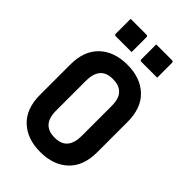

<svg xmlns="http://www.w3.org/2000/svg" viewBox="-276 -1030 1151 1151"><g transform="rotate(45 300.0 -454.0)"><path d="M300 -720Q411 -720 477 -657.5Q543 -595 543 -478V-222Q543 -104 477 -42Q411 20 300 20Q189 20 123 -42.5Q57 -105 57 -222V-478Q57 -595 123 -657.5Q189 -720 300 -720ZM192 -223Q192 -192 199 -168.5Q206 -145 222 -129Q235 -116 254 -109Q273 -102 300 -102Q356 -102 382 -133.5Q408 -165 408 -223V-477Q408 -508 401 -532Q394 -556 378 -571Q351 -598 300 -598Q244 -598 218 -566.5Q192 -535 192 -477ZM119 -928H253Q264 -928 264 -917V-791H130Q119 -791 119 -802ZM336 -928H470Q481 -928 481 -917V-791H347Q336 -791 336 -802Z"/></g></svg>

Font: Recursive Mn Lnr St
Style: Bold
Weight: 700
Monospace: yes
Version: Version 1.079;hotconv 1.0.112;makeotfexe 2.5.65598; ttfautoh